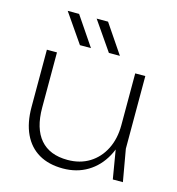

<svg xmlns="http://www.w3.org/2000/svg" viewBox="-116 -881 915 993"><g transform="rotate(15 342.0 -385.0)"><path d="M310 12Q234 12 181 -19Q128 -50 100 -109.5Q72 -169 72 -254V-560H126V-265Q126 -153 176 -95Q226 -37 322 -37Q389 -37 439 -68Q489 -99 517 -154.5Q545 -210 545 -283L573 -266Q568 -183 533.5 -120Q499 -57 441.5 -22.5Q384 12 310 12ZM575 0 545 -179V-560H599V-171L629 0ZM340 -782 445 -627H386L279 -782ZM185 -782 290 -627H231L124 -782Z"/></g></svg>

Font: Unbounded ExtraLight
Style: Regular
Weight: 250
Designer: Luke Prowse, Jean-Baptiste Morizot, Fátima Lázaro, Florian Runge
Foundry: NaN
Version: Version 1.701;gftools[0.9.28.dev5+ged2979d]